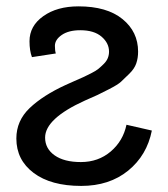

<svg xmlns="http://www.w3.org/2000/svg" viewBox="-20 -576 537 613"><path d="M32.2 -133.8Q32.2 -190.4 74.7 -231Q117.2 -271.5 189.5 -304.7Q197.3 -308.6 216.8 -316.9Q236.3 -325.2 245.6 -329.6Q254.9 -334 270.5 -341.8Q286.1 -349.6 294.4 -356.4Q302.7 -363.3 311.5 -372.1Q320.3 -380.9 324.2 -390.6Q328.1 -400.4 328.1 -411.1Q328.1 -438.5 304.2 -459Q280.3 -479.5 236.3 -479.5Q199.2 -479.5 177.2 -464.4Q155.3 -449.2 155.3 -429.7Q155.3 -414.1 158.2 -405.3L82 -393.6Q74.2 -414.1 74.2 -444.3Q74.2 -493.2 118.2 -524.4Q162.1 -555.7 230.5 -555.7Q321.3 -555.7 371.1 -515.1Q420.9 -474.6 420.9 -411.1Q420.9 -390.6 415 -373.5Q409.2 -356.4 392.6 -340.3Q376 -324.2 366.2 -314.9Q356.4 -305.7 327.6 -291Q298.8 -276.4 291.5 -272.9Q284.2 -269.5 251 -254.9Q124 -197.3 124 -136.7Q124 -101.6 154.3 -80.1Q184.6 -58.6 238.3 -58.6Q293.9 -58.6 333.5 -92.3Q373 -126 383.8 -177.7L464.8 -159.2Q449.2 -80.1 389.2 -31.2Q329.1 17.6 239.3 17.6Q142.6 17.6 87.4 -23.9Q32.2 -65.4 32.2 -133.8Z"/></svg>

Font: Gothic A1 Medium
Style: Regular
Weight: 500
Designer: HanYang I&C Co.,Ltd.
Foundry: HanYang I&C Co.,Ltd.
Version: Version 2.50